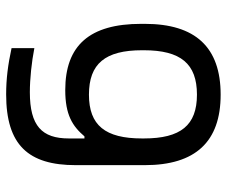

<svg xmlns="http://www.w3.org/2000/svg" viewBox="-78 -472 755 640"><g transform="rotate(90 300.0 -151.5)"><path d="M59 -256V-244C59 -72 131 9 280 9C362 9 400 -15 434 -55H441V-3C441 87 399 127 287 127C242 127 186 121 140 112V188C195 200 243 206 294 206C463 206 530 132 530 -26V-256C530 -425 452 -509 295 -509C137 -509 59 -425 59 -256ZM147 -247V-253C147 -376 192 -430 295 -430C397 -430 441 -376 441 -253V-247C441 -124 397 -70 295 -70C192 -70 147 -124 147 -247Z"/></g></svg>

Font: LT Wave Mono
Style: Regular
Weight: 400
Designer: Daniel Lyons
Version: Version 2.5 (Glyphs App)